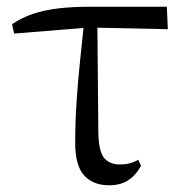

<svg xmlns="http://www.w3.org/2000/svg" viewBox="-20 -537 544 572"><path d="M22 -437 16 -465Q46 -485 79 -496Q112 -507 154 -512Q196 -517 251 -517H477L480 -450L245 -455ZM305 15Q258 15 231 -14Q204 -43 204 -112Q204 -170 208 -232Q212 -294 218.5 -355.5Q225 -417 231 -475H270L273 -137Q275 -83 291.5 -65Q308 -47 337 -47Q353 -47 366.5 -50.5Q380 -54 392 -61L400 -43Q385 -15 362 0Q339 15 305 15Z"/></svg>

Font: Noto Serif KR
Style: Regular
Weight: 400
Designer: Ryoko NISHIZUKA  (kana & ideographs); Frank Grießhammer (Latin, Greek & Cyrillic); Wenlong ZHANG  (bopomofo); Sandoll Co
Foundry: Adobe
Version: Version 2.003-H1;hotconv 1.1.1;makeotfexe 2.6.0